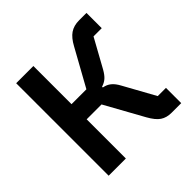

<svg xmlns="http://www.w3.org/2000/svg" viewBox="-177 -861 1025 1025"><g transform="rotate(-45 335.5 -349.0)"><path d="M82 0V-698.2H211.9V-410.2H324.2L439.9 -619.1Q462.4 -661.1 489.7 -679.7Q517.1 -698.2 557.1 -698.2H612.8V-583H550.8L461.9 -421.9Q446.3 -394.5 430.9 -381.1Q415.5 -367.7 393.1 -360.8V-355Q418.5 -350.6 436.5 -335.9Q454.6 -321.3 470.2 -292L567.9 -115.2H629.9V0H557.1Q520 0 494.6 -17.1Q469.2 -34.2 444.8 -78.1L324.2 -295.9H211.9V0Z"/></g></svg>

Font: Anuphan SemiBold
Style: Bold
Weight: 600
Designer: Mike Abbink, Paul van der Laan, Pieter van Rosmalen, Mint Tantisuwanna
Foundry: Bold Monday; Cadson Demak
Version: Version 3.002;hotconv 1.0.109;makeotfexe 2.5.65596